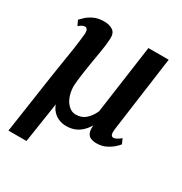

<svg xmlns="http://www.w3.org/2000/svg" viewBox="-173 -694 955 1005"><g transform="rotate(30 304.5 -191.0)"><path d="M128.5 182H19.5L72 -175Q79 -222 86.5 -267.8Q94 -313.5 101 -360.2Q108 -407 113 -457Q113.5 -475 108.5 -482.5Q103.5 -490 95 -490Q86 -490 77.2 -485.2Q68.5 -480.5 59 -472L44.5 -502.5Q50.5 -509 65.8 -523.8Q81 -538.5 106.8 -551Q132.5 -563.5 169.5 -563.5Q201 -563.5 221.8 -549.5Q242.5 -535.5 240.5 -500Q238.5 -462 231 -418.8Q223.5 -375.5 216.5 -332.5Q213 -311 210.2 -292.2Q207.5 -273.5 205.2 -257Q203 -240.5 201.2 -224.5Q199.5 -208.5 198.5 -192Q199 -163 205.8 -140Q212.5 -117 224.2 -100.5Q236 -84 250.5 -75.2Q265 -66.5 282 -66.5Q317.5 -66.5 341.5 -88Q365.5 -109.5 380 -143L438 -558.5H560.5L498 -102Q495.5 -82 499 -71Q502.5 -60 514 -60Q523 -60 535 -67Q547 -74 556.5 -82.5L570 -53Q564.5 -44.5 547.8 -29.5Q531 -14.5 506.5 -2.5Q482 9.5 452 9.5Q432 9.5 417 3.5Q402 -2.5 394.8 -18.8Q387.5 -35 391 -64Q377 -40.5 359 -23.8Q341 -7 318.8 1.8Q296.5 10.5 268 10.5Q243.5 10.5 222.8 1.5Q202 -7.5 187.2 -23.8Q172.5 -40 165.5 -61Z"/></g></svg>

Font: Merriweather 24pt SemiBold
Style: Italic
Weight: 600
Italic angle: -7.8°
Version: Version 2.101